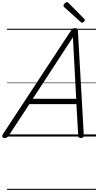

<svg xmlns="http://www.w3.org/2000/svg" viewBox="-66 -1279 919 1799"><path d="M-22 14Q-38 14 -43.5 5Q-49 -4 -40 -20L600 -994Q608 -1006 615.5 -1010.5Q623 -1015 637 -1015Q650 -1015 656.5 -1009.5Q663 -1004 664 -988L719 -14Q720 0 713.5 7Q707 14 692 14Q678 14 673 8.5Q668 3 667 -10L650 -303H209L16 -9Q6 5 -1 9.5Q-8 14 -22 14ZM241 -353H648L617 -930ZM703 -1066Q700 -1066 697 -1068Q694 -1070 690 -1073L537 -1211Q532 -1215 530.5 -1218Q529 -1221 529 -1226Q529 -1232 534.5 -1240Q540 -1248 548 -1253.5Q556 -1259 563 -1259Q567 -1259 570 -1256.5Q573 -1254 577 -1250L723 -1103Q727 -1099 728 -1096Q729 -1093 729 -1090Q729 -1084 720 -1075Q711 -1066 703 -1066ZM0 490H833V500H0ZM0 -20H833V0H0ZM0 -505H833V-500H0ZM0 -1010H833V-1000H0Z"/></svg>

Font: Playwrite RO Guides
Style: Regular
Weight: 400
Designer: Veronika Burian, José Scaglione
Foundry: TypeTogether
Version: Version 1.003